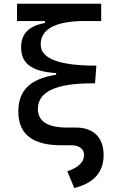

<svg xmlns="http://www.w3.org/2000/svg" viewBox="-20 -752 626 1007"><path d="M299.8 9.8H352.5C396 9.8 420.9 28.8 420.9 61.5C420.9 99.6 388.2 127.4 333 146.5L369.6 234.4C472.7 208 523.4 150.9 523.4 61.5C523.4 -30.3 470.7 -83 378.9 -83H332.5C230 -83 178.7 -115.2 178.7 -180.7C178.7 -270.5 272.9 -314.9 462.9 -314.9H478.5L485.4 -407.7C290 -407.7 193.4 -444.3 193.4 -518.6C193.4 -595.7 262.7 -636.7 402.3 -641.6H510.7V-732.4H69.3V-641.6H215.8V-631.3C132.3 -616.2 90.8 -576.7 90.8 -503.9C90.8 -422.4 140.1 -377.4 274.4 -368.7V-359.9C131.3 -337.4 76.2 -273.4 76.2 -166C76.2 -48.8 150.4 9.8 299.8 9.8Z"/></svg>

Font: Cascadia Code PL
Style: Regular
Weight: 400
Monospace: yes
Designer: Aaron Bell
Foundry: Saja Typeworks
Version: Version 2404.023